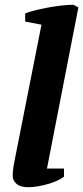

<svg xmlns="http://www.w3.org/2000/svg" viewBox="-20 -772 347 801"><path d="M153 -669 85 -682V-716Q99 -722 123 -728Q147 -734 175 -739.5Q203 -745 232.5 -748.5Q262 -752 287 -752L307 -741L176 -69H247V-35Q237 -27 220 -19Q203 -11 182.5 -5Q162 1 140 5Q118 9 98 9Q64 9 48.5 -5.5Q33 -20 33 -37Q33 -57 36 -76Q39 -95 44 -118Z"/></svg>

Font: PTSerif
Style: Bold Italic
Weight: 700
Italic angle: -12°
Designer: A.Korolkova, O.Umpeleva, V.Yefimov
Foundry: ParaType Ltd
Version: Version 1.000W OFL; ttfautohint (v1.2) -l 8 -r 50 -G 200 -x 